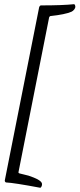

<svg xmlns="http://www.w3.org/2000/svg" viewBox="-20 -767 380 917"><path d="M167 -732.4Q170.4 -741.2 175.8 -741.2Q279.3 -741.2 335 -747.1Q339.8 -742.2 339.8 -735.4Q339.8 -728 334.2 -721.2Q328.6 -714.4 321.3 -710.9Q291 -697.8 221.7 -690.4Q217.8 -690.4 214.8 -684.6L68.4 54.7Q66.9 59.6 74.2 61.5Q75.2 62 91.3 65.7Q107.4 69.3 116.5 72Q125.5 74.7 140.1 80.6Q154.8 86.4 165 92.8Q180.7 102.5 180.7 112.3Q180.7 124 172.9 129.9Q45.9 106 9.8 104.5Q6.8 104.5 4.6 101.3Q2.4 98.1 2.9 94.7Z"/></svg>

Font: Crimson
Style: BoldItalic
Weight: 700
Italic angle: -11°
Version: Version 0.8